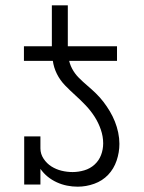

<svg xmlns="http://www.w3.org/2000/svg" viewBox="-20 -694 540 722"><path d="M70 -465V-520H175V-674H235V-520H420V-465ZM272 8Q252 8 232 4Q212 0 193.5 -8.5Q175 -17 159.5 -29.5Q144 -42 132 -59V0H71V-181H132V-136Q132 -115 144 -97Q156 -79 173.5 -68Q191 -57 211.5 -52Q232 -47 253 -47Q275 -47 297 -53.5Q319 -60 335.5 -75Q352 -90 360 -111Q368 -132 368 -155Q368 -181 359 -207Q350 -233 335.5 -255.5Q321 -278 302.5 -297.5Q284 -317 264 -335Q244 -353 225 -372.5Q206 -392 194 -416Q182 -440 178.5 -466.5Q175 -493 175 -520H235Q235 -498 238 -476.5Q241 -455 251 -436Q261 -417 276.5 -401.5Q292 -386 308.5 -372Q325 -358 340.5 -343Q356 -328 369 -311Q382 -294 393 -275.5Q404 -257 412 -237Q420 -217 424.5 -195.5Q429 -174 429 -153Q429 -121 418.5 -90Q408 -59 386.5 -36.5Q365 -14 334.5 -3Q304 8 272 8Z"/></svg>

Font: Iosevka Curly Slab Light
Style: Regular
Weight: 300
Monospace: yes
Designer: Belleve Invis
Foundry: Belleve Invis
Version: Version 22.1.2; ttfautohint (v1.8.4)